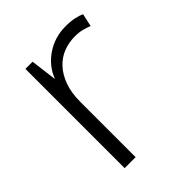

<svg xmlns="http://www.w3.org/2000/svg" viewBox="-145 -560 643 643"><g transform="rotate(-45 177.0 -238.0)"><path d="M74 0V-470H108L120 -376Q137 -421 178 -448.5Q219 -476 270 -476Q294 -476 312 -472Q330 -468 340 -463L330 -417Q318 -422 303 -426Q288 -430 268 -430Q239 -430 213.5 -420Q188 -410 168.5 -389Q149 -368 137.5 -336.5Q126 -305 126 -262V0Z"/></g></svg>

Font: Ek Mukta ExtraLight
Style: Regular
Weight: 275
Designer: Girish Dalvi and Yashodeep Gholap
Foundry: Ek Type
Version: Version 2.538;PS 1.002;hotconv 16.6.51;makeotf.lib2.5.65220;